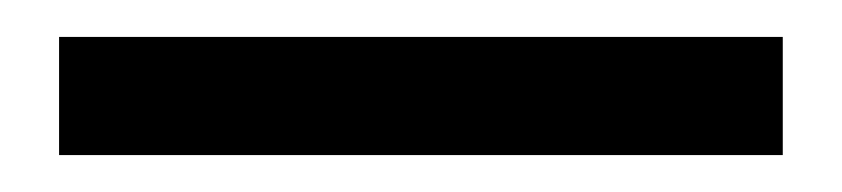

<svg xmlns="http://www.w3.org/2000/svg" viewBox="-20 -20 456 104"><path d="M12 64V0H404V64Z"/></svg>

Font: Nunito Sans 7pt Condensed Medium
Style: Regular
Weight: 500
Width: 3
Designer: Vernon Adams
Foundry: Vernon Adams
Version: Version 3.101;gftools[0.9.27]